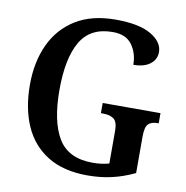

<svg xmlns="http://www.w3.org/2000/svg" viewBox="-82 -802 861 890"><g transform="rotate(10 349.0 -357.0)"><path d="M387 10Q274 10 199.5 -36Q125 -82 88.5 -164.5Q52 -247 52 -358Q52 -466 90.5 -548.5Q129 -631 204.5 -677.5Q280 -724 392 -724Q502 -724 558.5 -691Q615 -658 615 -610Q615 -576 587 -554Q559 -532 508 -532Q508 -586 479.5 -625.5Q451 -665 388 -665Q283 -665 237 -586Q191 -507 191 -358Q191 -210 238.5 -131Q286 -52 401 -52Q421 -52 441 -54.5Q461 -57 478 -62V-216Q478 -258 460 -271.5Q442 -285 410 -285H399V-333H671V-285H664Q637 -285 622.5 -271Q608 -257 608 -212V-40Q556 -15 502.5 -2.5Q449 10 387 10Z"/></g></svg>

Font: Noto Serif Sinhala SemiCondensed SemiBold
Style: Regular
Weight: 600
Width: 4
Designer: Jelle Bosma - Monotype Design Team
Foundry: Monotype Imaging Inc.
Version: Version 2.007; ttfautohint (v1.8.4.7-5d5b)